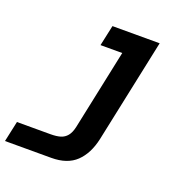

<svg xmlns="http://www.w3.org/2000/svg" viewBox="-157 -673 938 971"><g transform="rotate(20 311.5 -188.0)"><path d="M222 178H-27L-3 67H178Q210 67 231 60.5Q252 54 266 37Q280 20 287 -11L378 -443H261L285 -554H539L421 5Q403 87 355.5 132.5Q308 178 222 178Z"/></g></svg>

Font: Azeret Mono SemiBold
Style: Italic
Weight: 600
Italic angle: -12°
Designer: Martin Vácha
Foundry: Displaay
Version: Version 1.000; Glyphs 3.0.3, build 3074